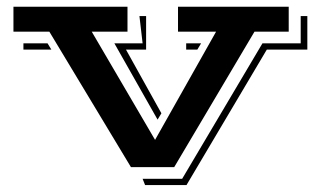

<svg xmlns="http://www.w3.org/2000/svg" viewBox="-20 -491 933 564"><path d="M125 -397.9H19.5V-471.2H354.5V-397.9H249.5L435.5 -80.1L614.7 -397.9H502.9V-471.2H828.1V-397.9H727.5L491.7 0H364.7ZM515.1 34.2 751 -363.8H863.3V-443.8H882.8V-345.2H763.7L527.8 52.7H406.2L398.9 34.2ZM315.9 -363.8H398.9L389.6 -443.8H409.2V-345.2H350.1L454.1 -158.2L442.9 -139.6ZM526.9 -363.8H570.8L559.6 -345.2H526.9ZM48.8 -363.8H119.6L130.9 -345.2H48.8Z"/></svg>

Font: Vast Shadow
Style: Regular
Weight: 400
Designer: Nicole Fally
Foundry: Nicole Fally
Version: Version 1.002